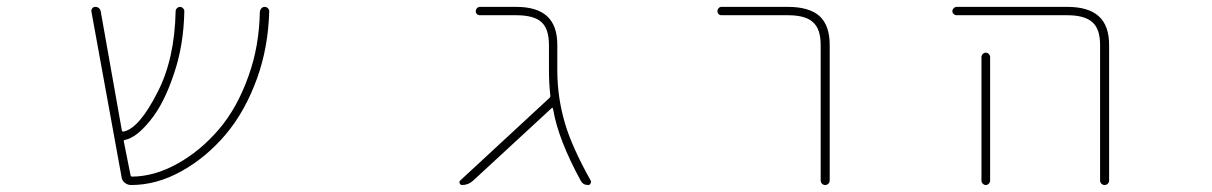

<svg xmlns="http://www.w3.org/2000/svg" viewBox="-20 -564 3540 561"><path d="M363.3 -23.4Q352.5 -23.4 344.2 -30.3Q335.9 -37.1 335 -47.9L247.1 -530.3Q246.1 -535.2 249.5 -539.6Q252.9 -543.9 257.8 -543.9Q271.5 -543.9 274.4 -530.3L335.9 -183.6Q336.9 -178.7 340.8 -179.7H341.8Q386.7 -189.5 439.5 -293Q490.2 -389.6 493.2 -531.2Q493.2 -536.1 497.1 -540Q501 -543.9 505.9 -543.9Q510.7 -543.9 514.6 -540Q518.6 -536.1 518.6 -531.2Q516.6 -432.6 489.3 -351.6Q460 -261.7 418.9 -211.9Q378.9 -162.1 345.7 -155.3H344.7Q340.8 -154.3 341.8 -150.4L361.3 -52.7Q362.3 -47.9 366.2 -47.9Q431.6 -48.8 497.1 -85Q564.5 -122.1 618.7 -185.1Q672.9 -248 706.1 -341.8Q737.3 -427.7 739.3 -530.3Q740.2 -536.1 744.1 -540Q748 -543.9 753.4 -543.9Q758.8 -543.9 762.7 -540Q766.6 -536.1 766.6 -531.2Q766.6 -530.3 766.6 -530.3Q763.7 -425.8 731.4 -335.9Q696.3 -238.3 639.2 -170.9Q582 -103.5 509.8 -63.5Q437.5 -23.4 363.3 -23.4Z M1698.2 -23.4Q1683.6 -23.4 1676.8 -36.1Q1611.3 -156.2 1596.7 -242.2L1595.7 -246.1Q1594.7 -251 1591.8 -248L1362.3 -36.1Q1348.6 -23.4 1330.1 -23.4Q1325.2 -23.4 1323.2 -28.3Q1322.3 -30.3 1322.3 -32.2Q1322.3 -34.2 1324.2 -36.1L1585.9 -278.3Q1588.9 -281.2 1587.9 -286.1Q1584 -319.3 1584 -358.4V-432.6Q1584 -479.5 1562 -499.5Q1540 -519.5 1488.3 -519.5H1382.8Q1377 -519.5 1373.5 -522.9Q1370.1 -526.4 1370.1 -531.2Q1370.1 -536.1 1373.5 -540Q1377 -543.9 1382.8 -543.9H1488.3Q1548.8 -543.9 1578.6 -516.6Q1608.4 -489.3 1608.4 -432.6V-358.4Q1608.4 -279.3 1630.9 -203.1Q1651.4 -133.8 1706.1 -36.1Q1707 -34.2 1707 -32.2Q1707 -30.3 1705.1 -27.3Q1703.1 -23.4 1698.2 -23.4Z M2377.9 -37.1V-432.6Q2377.9 -479.5 2355.5 -499Q2334 -519.5 2282.2 -519.5H2087.9Q2083 -519.5 2079.6 -522.9Q2076.2 -526.4 2076.2 -531.2Q2076.2 -536.1 2079.6 -540Q2083 -543.9 2087.9 -543.9H2282.2Q2344.7 -543.9 2375 -516.6Q2404.3 -489.3 2404.3 -432.6V-37.1Q2404.3 -31.2 2400.4 -27.3Q2396.5 -23.4 2391.1 -23.4Q2385.7 -23.4 2381.8 -27.3Q2377.9 -31.2 2377.9 -37.1Z M3194.3 -36.1V-432.6Q3194.3 -479.5 3171.9 -499Q3149.4 -519.5 3098.6 -519.5H2775.4Q2770.5 -519.5 2766.6 -522.9Q2762.7 -526.4 2762.7 -531.2Q2762.7 -536.1 2766.6 -540Q2770.5 -543.9 2775.4 -543.9H3098.6Q3160.2 -543.9 3190.4 -516.6Q3220.7 -489.3 3220.7 -432.6V-36.1Q3220.7 -31.2 3216.8 -27.3Q3212.9 -23.4 3207.5 -23.4Q3202.1 -23.4 3198.2 -27.3Q3194.3 -31.2 3194.3 -36.1ZM2847.7 -36.1V-397.5Q2847.7 -402.3 2851.6 -406.2Q2855.5 -410.2 2860.4 -410.2Q2865.2 -410.2 2869.1 -406.2Q2873 -402.3 2873 -397.5V-36.1Q2873 -31.2 2869.1 -27.3Q2865.2 -23.4 2860.4 -23.4Q2855.5 -23.4 2851.6 -27.3Q2847.7 -31.2 2847.7 -36.1Z"/></svg>

Font: Rounded-L Mgen+ 2m thin
Style: Regular
Weight: 100
Designer: [Source Han Sans]
Ryoko NISHIZUKA  (kana & ideographs); Paul D. Hunt (Latin, Greek & Cyrillic); Wenlong ZHANG  (bopomofo
Version: Version 1.059.20150602